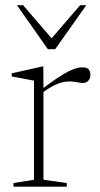

<svg xmlns="http://www.w3.org/2000/svg" viewBox="-20 -700 374 720"><path d="M290 -447.5Q306 -447.5 312.5 -440Q319 -432.5 319 -419.5Q319 -406.5 311.5 -397.8Q304 -389 291 -389Q282.5 -389 275 -390.5Q267.5 -392 259 -393.2Q250.5 -394.5 238.5 -394.5Q226.5 -394.5 211.5 -390.8Q196.5 -387 178.8 -377.8Q161 -368.5 139 -352.5L130.5 -361Q169 -390 195.2 -407.5Q221.5 -425 239.2 -433.5Q257 -442 268.8 -444.8Q280.5 -447.5 290 -447.5ZM143 -368.5V-26L230.5 -13.5V0H30.5V-13.5L107.5 -26V-397.5Q101 -399 88.5 -401.2Q76 -403.5 59.2 -406.8Q42.5 -410 24 -413V-425L137.5 -450.5H142.5ZM184.5 -543.5H162.5L280.5 -680.5H303.5L187 -515.5H159.5L43.5 -680.5H66.5Z"/></svg>

Font: Newsreader 16pt 16pt ExtraLight
Style: Regular
Weight: 250
Version: Version 1.003